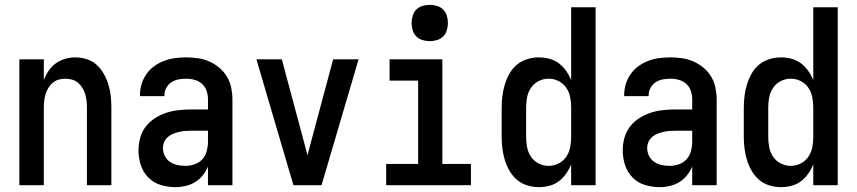

<svg xmlns="http://www.w3.org/2000/svg" viewBox="-20 -765 3540 793"><path d="M60 0V-520H161V-435Q169 -455 181 -473Q193 -491 210.5 -503.5Q228 -516 249 -522Q270 -528 291 -528Q315 -528 338.5 -520.5Q362 -513 379.5 -497Q397 -481 409 -459.5Q421 -438 428 -415Q435 -392 437.5 -368Q440 -344 440 -320V0H339V-320Q339 -334 337.5 -348Q336 -362 332 -375.5Q328 -389 320.5 -401.5Q313 -414 302.5 -423Q292 -432 278 -436Q264 -440 250 -440Q236 -440 222 -436Q208 -432 197.5 -423Q187 -414 179.5 -401.5Q172 -389 168 -375.5Q164 -362 162.5 -348Q161 -334 161 -320V0Z M705 8Q674 8 644 -1Q614 -10 592.5 -32Q571 -54 561.5 -83.5Q552 -113 552 -144Q552 -170 559 -195.5Q566 -221 581.5 -241.5Q597 -262 619.5 -276.5Q642 -291 666.5 -299Q691 -307 717 -310Q743 -313 769 -313H839V-354Q839 -372 833.5 -389Q828 -406 815 -418Q802 -430 784.5 -435Q767 -440 749 -440Q733 -440 717 -437Q701 -434 687.5 -425Q674 -416 666.5 -401.5Q659 -387 659 -371V-368H558V-373Q558 -396 565 -418.5Q572 -441 585.5 -460Q599 -479 618 -492.5Q637 -506 658.5 -514Q680 -522 703 -525Q726 -528 749 -528Q773 -528 797.5 -524.5Q822 -521 844.5 -511Q867 -501 886 -485Q905 -469 917.5 -448Q930 -427 935 -402.5Q940 -378 940 -354V0H839V-77Q831 -58 817.5 -41Q804 -24 786 -13Q768 -2 747 3Q726 8 705 8ZM746 -80Q765 -80 784 -86.5Q803 -93 816 -107.5Q829 -122 834 -141.5Q839 -161 839 -180V-225H769Q756 -225 743.5 -224Q731 -223 718.5 -220Q706 -217 694 -212Q682 -207 672.5 -198.5Q663 -190 658 -178Q653 -166 653 -153Q653 -137 660.5 -121.5Q668 -106 682 -96.5Q696 -87 712.5 -83.5Q729 -80 746 -80Z M1308 0H1192L1039 -520H1144L1237 -173Q1240 -161 1243.5 -148.5Q1247 -136 1250 -123Q1253 -136 1256.5 -148.5Q1260 -161 1263 -173L1356 -520H1461Z M1575 0V-88H1707V-432H1589V-520H1807V-88H1925V0ZM1755 -595Q1740 -595 1725 -599.5Q1710 -604 1699.5 -614.5Q1689 -625 1684.5 -640Q1680 -655 1680 -670Q1680 -685 1684.5 -700Q1689 -715 1699.5 -725.5Q1710 -736 1725 -740.5Q1740 -745 1755 -745Q1770 -745 1785 -740.5Q1800 -736 1810.5 -725.5Q1821 -715 1825.5 -700Q1830 -685 1830 -670Q1830 -655 1825.5 -640Q1821 -625 1810.5 -614.5Q1800 -604 1785 -599.5Q1770 -595 1755 -595Z M2205 8Q2181 8 2157 0.5Q2133 -7 2115 -22.5Q2097 -38 2084.5 -59.5Q2072 -81 2065 -104Q2058 -127 2055 -151.5Q2052 -176 2052 -200V-320Q2052 -344 2055 -368.5Q2058 -393 2065 -416Q2072 -439 2084 -460.5Q2096 -482 2114.5 -497.5Q2133 -513 2157 -520.5Q2181 -528 2205 -528Q2227 -528 2248.5 -522.5Q2270 -517 2287.5 -504Q2305 -491 2318 -472.5Q2331 -454 2339 -434V-735H2440V0H2339V-86Q2331 -66 2318 -47.5Q2305 -29 2287.5 -16Q2270 -3 2248.5 2.5Q2227 8 2205 8ZM2246 -80Q2268 -80 2287.5 -90Q2307 -100 2319 -118Q2331 -136 2335 -157Q2339 -178 2339 -200V-320Q2339 -342 2335 -363Q2331 -384 2319 -402Q2307 -420 2287.5 -430Q2268 -440 2246 -440Q2224 -440 2204.5 -430Q2185 -420 2173 -402Q2161 -384 2157 -363Q2153 -342 2153 -320V-200Q2153 -178 2157 -157Q2161 -136 2173 -118Q2185 -100 2204.5 -90Q2224 -80 2246 -80Z M2705 8Q2674 8 2644 -1Q2614 -10 2592.5 -32Q2571 -54 2561.5 -83.5Q2552 -113 2552 -144Q2552 -170 2559 -195.5Q2566 -221 2581.5 -241.5Q2597 -262 2619.5 -276.5Q2642 -291 2666.5 -299Q2691 -307 2717 -310Q2743 -313 2769 -313H2839V-354Q2839 -372 2833.5 -389Q2828 -406 2815 -418Q2802 -430 2784.5 -435Q2767 -440 2749 -440Q2733 -440 2717 -437Q2701 -434 2687.5 -425Q2674 -416 2666.5 -401.5Q2659 -387 2659 -371V-368H2558V-373Q2558 -396 2565 -418.5Q2572 -441 2585.5 -460Q2599 -479 2618 -492.5Q2637 -506 2658.5 -514Q2680 -522 2703 -525Q2726 -528 2749 -528Q2773 -528 2797.5 -524.5Q2822 -521 2844.5 -511Q2867 -501 2886 -485Q2905 -469 2917.5 -448Q2930 -427 2935 -402.5Q2940 -378 2940 -354V0H2839V-77Q2831 -58 2817.5 -41Q2804 -24 2786 -13Q2768 -2 2747 3Q2726 8 2705 8ZM2746 -80Q2765 -80 2784 -86.5Q2803 -93 2816 -107.5Q2829 -122 2834 -141.5Q2839 -161 2839 -180V-225H2769Q2756 -225 2743.5 -224Q2731 -223 2718.5 -220Q2706 -217 2694 -212Q2682 -207 2672.5 -198.5Q2663 -190 2658 -178Q2653 -166 2653 -153Q2653 -137 2660.5 -121.5Q2668 -106 2682 -96.5Q2696 -87 2712.5 -83.5Q2729 -80 2746 -80Z M3205 8Q3181 8 3157 0.5Q3133 -7 3115 -22.5Q3097 -38 3084.5 -59.5Q3072 -81 3065 -104Q3058 -127 3055 -151.5Q3052 -176 3052 -200V-320Q3052 -344 3055 -368.5Q3058 -393 3065 -416Q3072 -439 3084 -460.5Q3096 -482 3114.5 -497.5Q3133 -513 3157 -520.5Q3181 -528 3205 -528Q3227 -528 3248.5 -522.5Q3270 -517 3287.5 -504Q3305 -491 3318 -472.5Q3331 -454 3339 -434V-735H3440V0H3339V-86Q3331 -66 3318 -47.5Q3305 -29 3287.5 -16Q3270 -3 3248.5 2.5Q3227 8 3205 8ZM3246 -80Q3268 -80 3287.5 -90Q3307 -100 3319 -118Q3331 -136 3335 -157Q3339 -178 3339 -200V-320Q3339 -342 3335 -363Q3331 -384 3319 -402Q3307 -420 3287.5 -430Q3268 -440 3246 -440Q3224 -440 3204.5 -430Q3185 -420 3173 -402Q3161 -384 3157 -363Q3153 -342 3153 -320V-200Q3153 -178 3157 -157Q3161 -136 3173 -118Q3185 -100 3204.5 -90Q3224 -80 3246 -80Z"/></svg>

Font: Iosevka Term Semibold
Style: Regular
Weight: 600
Monospace: yes
Designer: Belleve Invis
Foundry: Belleve Invis
Version: Version 31.4.0